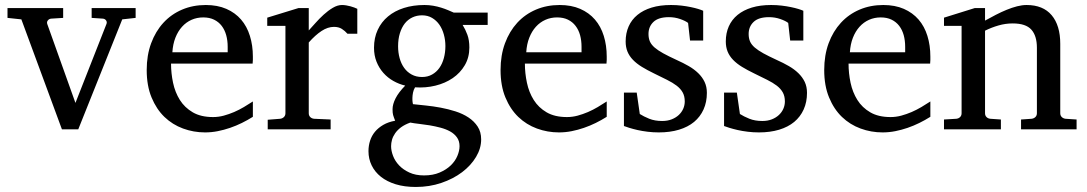

<svg xmlns="http://www.w3.org/2000/svg" viewBox="-20 -514 4318 763"><path d="M465.8 -437 291 0H226.1L64.9 -437L9.8 -442.9V-481.9H231V-442.9L183.1 -439.9Q174.8 -439 169.9 -432.6Q165 -426.3 168 -418L279.8 -105L402.8 -418Q406.2 -425.8 401.9 -432.4Q397.5 -439 389.2 -439.9L344.2 -442.9V-481.9H519V-442.9Z M984.9 -49.8Q963.9 -36.6 941.2 -25.4Q918.5 -14.2 894.3 -5.9Q870.1 2.4 845.2 7.3Q820.3 12.2 794.9 12.2Q749.5 12.2 707.5 -3.2Q665.5 -18.6 633.5 -49.3Q601.6 -80.1 582.3 -126.7Q563 -173.3 563 -235.8Q563 -294.4 580.6 -342Q598.1 -389.6 629.4 -423.6Q660.6 -457.5 703.6 -475.8Q746.6 -494.1 797.9 -494.1Q844.2 -494.1 879.4 -478.8Q914.6 -463.4 938 -436.3Q961.4 -409.2 973.1 -371.3Q984.9 -333.5 984.9 -289.1V-275.9Q984.9 -268.1 983.9 -261.2H659.7Q659.7 -223.1 667.7 -185.1Q675.8 -147 694.8 -116.7Q713.9 -86.4 746.1 -67.6Q778.3 -48.8 826.7 -48.8Q848.1 -48.8 869.1 -54.4Q890.1 -60.1 910.4 -68.8Q930.7 -77.6 949.2 -88.6Q967.8 -99.6 984.9 -110.8ZM884.8 -328.1Q884.8 -353 878.9 -374.3Q873 -395.5 861.1 -411.1Q849.1 -426.8 830.8 -435.8Q812.5 -444.8 787.6 -444.8Q762.7 -444.8 741.2 -435.3Q719.7 -425.8 703.4 -407.7Q687 -389.6 677 -364Q667 -338.4 665 -306.2H884.8Z M1360.8 -379.9Q1351.1 -391.1 1338.4 -399.2Q1325.7 -407.2 1307.1 -407.2Q1282.7 -407.2 1257.8 -390.9Q1232.9 -374.5 1207 -345.2V-64Q1207 -54.7 1212.9 -48.8Q1218.8 -43 1228 -42L1293.9 -39.1V0H1043.9V-38.1L1093.3 -42Q1102.1 -43 1108.2 -48.8Q1114.3 -54.7 1114.3 -64V-411.1H1042V-443.8L1166 -481.9H1207V-393.1Q1217.8 -404.8 1233.2 -422.1Q1248.5 -439.5 1266.1 -455.6Q1283.7 -471.7 1302.5 -482.9Q1321.3 -494.1 1338.9 -494.1Q1346.7 -494.1 1355.5 -492.7Q1364.3 -491.2 1372.6 -489Q1380.9 -486.8 1387.9 -484.1Q1395 -481.4 1399.9 -479V-379.9Z M1806.2 66.9Q1806.2 46.4 1795.9 32Q1785.6 17.6 1768.8 8.3Q1752 -1 1730.7 -6.6Q1709.5 -12.2 1687.7 -15.9Q1666 -19.5 1645.8 -21.7Q1625.5 -23.9 1610.4 -26.9Q1588.4 -19 1573.7 -8.1Q1559.1 2.9 1550.3 15.6Q1541.5 28.3 1537.8 41.5Q1534.2 54.7 1534.2 66.9Q1534.2 85 1542 105.5Q1549.8 126 1565.9 143.1Q1582 160.2 1606.7 171.6Q1631.3 183.1 1665 183.1Q1700.7 183.1 1727.3 171.6Q1753.9 160.2 1771.5 143.1Q1789.1 126 1797.6 105.5Q1806.2 85 1806.2 66.9ZM1750 -331.1Q1750 -354.5 1743.9 -376.7Q1737.8 -398.9 1726.1 -415.8Q1714.4 -432.6 1697 -442.9Q1679.7 -453.1 1657.2 -453.1Q1636.2 -453.1 1618.7 -444.8Q1601.1 -436.5 1588.6 -420.7Q1576.2 -404.8 1569.1 -381.8Q1562 -358.9 1562 -330.1Q1562 -305.2 1568.1 -283Q1574.2 -260.7 1586.2 -244.1Q1598.1 -227.5 1616 -217.8Q1633.8 -208 1657.2 -208Q1679.7 -208 1697 -217.8Q1714.4 -227.5 1726.1 -244.1Q1737.8 -260.7 1743.9 -283.2Q1750 -305.7 1750 -331.1ZM1818.4 -415Q1829.6 -397 1837.4 -375.7Q1845.2 -354.5 1845.2 -325.2Q1845.2 -285.6 1827.1 -254.9Q1809.1 -224.1 1779.1 -203.6Q1749 -183.1 1710.2 -173.6Q1671.4 -164.1 1629.4 -167Q1623.5 -157.2 1621.3 -146Q1619.1 -134.8 1618.9 -125Q1618.7 -115.2 1619.6 -108.2Q1620.6 -101.1 1621.1 -100.1Q1643.6 -97.7 1672.4 -94.7Q1701.2 -91.8 1731.2 -86.2Q1761.2 -80.6 1790.3 -71.3Q1819.3 -62 1841.8 -47.1Q1864.3 -32.2 1878.2 -11Q1892.1 10.3 1892.1 40Q1892.1 75.7 1871.8 109.6Q1851.6 143.6 1816.4 170.2Q1781.2 196.8 1733.9 212.9Q1686.5 229 1632.3 229Q1587.4 229 1552.5 218.3Q1517.6 207.5 1493.7 188.5Q1469.7 169.4 1457 143.3Q1444.3 117.2 1444.3 86.9Q1444.3 64.9 1450.7 45.2Q1457 25.4 1470.2 9.5Q1483.4 -6.3 1503.2 -17.8Q1522.9 -29.3 1550.3 -34.2Q1547.4 -42 1545.4 -47.1Q1543.5 -52.2 1542.2 -56.9Q1541 -61.5 1540.5 -66.7Q1540 -71.8 1540 -80.1Q1540 -99.6 1552 -123.3Q1564 -147 1590.3 -173.8Q1565.4 -179.7 1543 -192.4Q1520.5 -205.1 1503.4 -224.4Q1486.3 -243.7 1476.3 -268.8Q1466.3 -293.9 1466.3 -324.2Q1466.3 -363.8 1481 -395.3Q1495.6 -426.8 1522 -448.7Q1548.3 -470.7 1585.2 -482.4Q1622.1 -494.1 1667 -494.1Q1684.6 -494.1 1701.4 -491.2Q1718.3 -488.3 1733.2 -483.6Q1748 -479 1760.7 -473.6Q1773.4 -468.3 1783.2 -463.9H1918V-415Z M2391.1 -49.8Q2370.1 -36.6 2347.4 -25.4Q2324.7 -14.2 2300.5 -5.9Q2276.4 2.4 2251.5 7.3Q2226.6 12.2 2201.2 12.2Q2155.8 12.2 2113.8 -3.2Q2071.8 -18.6 2039.8 -49.3Q2007.8 -80.1 1988.5 -126.7Q1969.2 -173.3 1969.2 -235.8Q1969.2 -294.4 1986.8 -342Q2004.4 -389.6 2035.6 -423.6Q2066.9 -457.5 2109.9 -475.8Q2152.8 -494.1 2204.1 -494.1Q2250.5 -494.1 2285.6 -478.8Q2320.8 -463.4 2344.2 -436.3Q2367.7 -409.2 2379.4 -371.3Q2391.1 -333.5 2391.1 -289.1V-275.9Q2391.1 -268.1 2390.1 -261.2H2065.9Q2065.9 -223.1 2074 -185.1Q2082 -147 2101.1 -116.7Q2120.1 -86.4 2152.3 -67.6Q2184.6 -48.8 2232.9 -48.8Q2254.4 -48.8 2275.4 -54.4Q2296.4 -60.1 2316.7 -68.8Q2336.9 -77.6 2355.5 -88.6Q2374 -99.6 2391.1 -110.8ZM2291 -328.1Q2291 -353 2285.2 -374.3Q2279.3 -395.5 2267.3 -411.1Q2255.4 -426.8 2237.1 -435.8Q2218.8 -444.8 2193.8 -444.8Q2168.9 -444.8 2147.5 -435.3Q2126 -425.8 2109.6 -407.7Q2093.3 -389.6 2083.3 -364Q2073.2 -338.4 2071.3 -306.2H2291Z M2789.1 -145Q2789.1 -108.4 2775.9 -79.1Q2762.7 -49.8 2738.3 -29.5Q2713.9 -9.3 2678.2 1.5Q2642.6 12.2 2598.1 12.2Q2575.2 12.2 2553.5 9.5Q2531.7 6.8 2513.4 2.7Q2495.1 -1.5 2481 -5.9Q2466.8 -10.3 2459.5 -13.2V-146H2510.3L2522.5 -61Q2537.6 -51.3 2559.8 -42.2Q2582 -33.2 2611.3 -33.2Q2632.8 -33.2 2649.4 -39.8Q2666 -46.4 2677.5 -57.1Q2689 -67.9 2695.1 -81.8Q2701.2 -95.7 2701.2 -110.8Q2701.2 -131.8 2692.9 -146.7Q2684.6 -161.6 2668.9 -173.6Q2653.3 -185.5 2630.6 -196.8Q2607.9 -208 2579.1 -222.2Q2551.8 -235.4 2530.8 -248.3Q2509.8 -261.2 2495.4 -276.1Q2481 -291 2473.6 -308.8Q2466.3 -326.7 2466.3 -349.1Q2466.3 -382.3 2478.3 -409.2Q2490.2 -436 2513.2 -454.8Q2536.1 -473.6 2569.6 -483.9Q2603 -494.1 2646.5 -494.1Q2668.5 -494.1 2688.5 -491.7Q2708.5 -489.3 2725.1 -485.8Q2741.7 -482.4 2754.4 -478.5Q2767.1 -474.6 2774.4 -471.2V-353H2722.2L2714.4 -422.9Q2703.6 -431.2 2682.6 -438.5Q2661.6 -445.8 2638.2 -445.8Q2596.7 -445.8 2576.9 -427Q2557.1 -408.2 2557.1 -378.9Q2557.1 -361.8 2562.7 -349.1Q2568.4 -336.4 2581.3 -325.2Q2594.2 -314 2615.5 -302.2Q2636.7 -290.5 2668.5 -275.9Q2694.8 -264.2 2716.8 -251.5Q2738.8 -238.8 2754.9 -223.1Q2771 -207.5 2780 -188.5Q2789.1 -169.4 2789.1 -145Z M3187 -145Q3187 -108.4 3173.8 -79.1Q3160.6 -49.8 3136.2 -29.5Q3111.8 -9.3 3076.2 1.5Q3040.5 12.2 2996.1 12.2Q2973.1 12.2 2951.4 9.5Q2929.7 6.8 2911.4 2.7Q2893.1 -1.5 2878.9 -5.9Q2864.7 -10.3 2857.4 -13.2V-146H2908.2L2920.4 -61Q2935.5 -51.3 2957.8 -42.2Q2980 -33.2 3009.3 -33.2Q3030.8 -33.2 3047.4 -39.8Q3064 -46.4 3075.4 -57.1Q3086.9 -67.9 3093 -81.8Q3099.1 -95.7 3099.1 -110.8Q3099.1 -131.8 3090.8 -146.7Q3082.5 -161.6 3066.9 -173.6Q3051.3 -185.5 3028.6 -196.8Q3005.9 -208 2977.1 -222.2Q2949.7 -235.4 2928.7 -248.3Q2907.7 -261.2 2893.3 -276.1Q2878.9 -291 2871.6 -308.8Q2864.3 -326.7 2864.3 -349.1Q2864.3 -382.3 2876.2 -409.2Q2888.2 -436 2911.1 -454.8Q2934.1 -473.6 2967.5 -483.9Q3001 -494.1 3044.4 -494.1Q3066.4 -494.1 3086.4 -491.7Q3106.4 -489.3 3123 -485.8Q3139.6 -482.4 3152.3 -478.5Q3165 -474.6 3172.4 -471.2V-353H3120.1L3112.3 -422.9Q3101.6 -431.2 3080.6 -438.5Q3059.6 -445.8 3036.1 -445.8Q2994.6 -445.8 2974.9 -427Q2955.1 -408.2 2955.1 -378.9Q2955.1 -361.8 2960.7 -349.1Q2966.3 -336.4 2979.2 -325.2Q2992.2 -314 3013.4 -302.2Q3034.7 -290.5 3066.4 -275.9Q3092.8 -264.2 3114.7 -251.5Q3136.7 -238.8 3152.8 -223.1Q3168.9 -207.5 3178 -188.5Q3187 -169.4 3187 -145Z M3677.2 -49.8Q3656.2 -36.6 3633.5 -25.4Q3610.8 -14.2 3586.7 -5.9Q3562.5 2.4 3537.6 7.3Q3512.7 12.2 3487.3 12.2Q3441.9 12.2 3399.9 -3.2Q3357.9 -18.6 3325.9 -49.3Q3293.9 -80.1 3274.7 -126.7Q3255.4 -173.3 3255.4 -235.8Q3255.4 -294.4 3272.9 -342Q3290.5 -389.6 3321.8 -423.6Q3353 -457.5 3396 -475.8Q3439 -494.1 3490.2 -494.1Q3536.6 -494.1 3571.8 -478.8Q3606.9 -463.4 3630.4 -436.3Q3653.8 -409.2 3665.5 -371.3Q3677.2 -333.5 3677.2 -289.1V-275.9Q3677.2 -268.1 3676.3 -261.2H3352.1Q3352.1 -223.1 3360.1 -185.1Q3368.2 -147 3387.2 -116.7Q3406.2 -86.4 3438.5 -67.6Q3470.7 -48.8 3519 -48.8Q3540.5 -48.8 3561.5 -54.4Q3582.5 -60.1 3602.8 -68.8Q3623 -77.6 3641.6 -88.6Q3660.2 -99.6 3677.2 -110.8ZM3577.1 -328.1Q3577.1 -353 3571.3 -374.3Q3565.4 -395.5 3553.5 -411.1Q3541.5 -426.8 3523.2 -435.8Q3504.9 -444.8 3480 -444.8Q3455.1 -444.8 3433.6 -435.3Q3412.1 -425.8 3395.8 -407.7Q3379.4 -389.6 3369.4 -364Q3359.4 -338.4 3357.4 -306.2H3577.1Z M4037.6 0V-39.1L4079.6 -42Q4088.4 -43 4094.5 -48.8Q4100.6 -54.7 4100.6 -64V-324.2Q4100.6 -371.6 4078.6 -396.2Q4056.6 -420.9 4004.4 -420.9Q3975.6 -420.9 3947.8 -412.8Q3919.9 -404.8 3894.5 -392.1V-64Q3894.5 -54.7 3900.4 -48.8Q3906.2 -43 3915.5 -42L3957.5 -39.1V0H3731.4V-39.1L3780.3 -42Q3789.6 -43 3795.4 -48.8Q3801.3 -54.7 3801.3 -64V-411.1H3731.4V-443.8L3853.5 -481.9H3894.5V-432.1Q3915.5 -443.8 3937.3 -455.1Q3959 -466.3 3980.5 -475.1Q4002 -483.9 4022 -489Q4042 -494.1 4059.6 -494.1Q4125 -494.1 4159.2 -453.6Q4193.4 -413.1 4193.4 -339.8V-64Q4193.4 -54.7 4199.5 -48.8Q4205.6 -43 4214.4 -42L4258.3 -39.1V0Z"/></svg>

Font: BabelStone Ogham Bound
Style: Regular
Weight: 400
Designer: Andrew West
Foundry: BabelStone
Version: Version 2.02 March 14, 2022